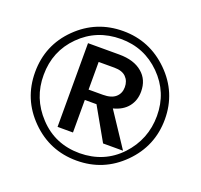

<svg xmlns="http://www.w3.org/2000/svg" viewBox="-120 -820 1005 959"><g transform="rotate(20 382.5 -340.0)"><path d="M34 -341Q34 -485 135 -584.5Q236 -684 379 -684Q520 -684 622 -583.5Q724 -483 724 -340.5Q724 -198 623 -97Q522 4 379 4Q236 4 135 -97Q34 -198 34 -341ZM79 -343Q78 -219 164 -128Q250 -36 381 -36Q511 -37 596 -127Q681 -218 681 -343Q681 -468 593.5 -555.5Q506 -643 381 -643Q253 -643 166 -556Q79 -469 79 -343ZM233 -122V-567H399Q478 -567 522 -529Q565 -493 565 -430Q565 -383 538.5 -349.5Q512 -316 461 -303L581 -122H475L377 -295H315V-122ZM315 -350H391Q436 -350 458.5 -370Q481 -390 481 -423Q481 -456 460.5 -476.5Q440 -497 399 -497H315Z"/></g></svg>

Font: Karmilla
Style: Bold
Weight: 700
Designer: Jonathan Pinhorn
Version: Version 1.000